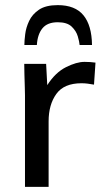

<svg xmlns="http://www.w3.org/2000/svg" viewBox="-20 -730 406 750"><path d="M77.6 0V-357.4Q77.6 -365.7 76.9 -389.4Q76.2 -413.1 75.4 -439.5Q74.7 -465.8 74.7 -480.5H160.2L164.6 -397.5Q196.3 -446.8 237.5 -467.5Q278.8 -488.3 310.1 -488.3Q332.5 -488.3 353 -485.4L347.2 -399.4Q334 -401.9 322.3 -403.3Q310.5 -404.8 298.3 -404.8Q230 -404.8 200 -363Q169.9 -321.3 169.9 -255.9V0ZM75.2 -554.2Q75.2 -570.3 78.4 -596.2Q81.5 -622.1 93.8 -648.2Q106 -674.3 132.3 -692.1Q158.7 -710 205.6 -710Q273.4 -710 305.9 -670.4Q338.4 -630.9 339.4 -554.2H291Q290 -566.9 283.9 -587.9Q277.8 -608.9 260 -626Q242.2 -643.1 205.6 -643.1Q165 -643.1 145.8 -619.4Q126.5 -595.7 124 -554.2Z"/></svg>

Font: Shanti
Style: Regular
Weight: 400
Designer: Vernon Adams
Foundry: Vernon Adams
Version: Version 1.100; ttfautohint (v1.8.4)